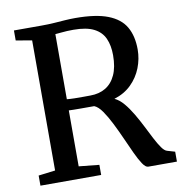

<svg xmlns="http://www.w3.org/2000/svg" viewBox="-83 -828 862 906"><g transform="rotate(-10 348.0 -375.0)"><path d="M38 0V-48.5L118.5 -58.5V-682L42 -695V-743H173.5Q207 -743 235.2 -745Q263.5 -747 288.2 -748.8Q313 -750.5 336.5 -750.5Q435 -750.5 493 -728Q551 -705.5 576.2 -661.8Q601.5 -618 601.5 -553.5Q601.5 -508.5 584.8 -465.8Q568 -423 535 -390.5Q502 -358 453 -343Q476 -332.5 496.2 -308.5Q516.5 -284.5 535 -253.2Q553.5 -222 570 -189.2Q586.5 -156.5 601.2 -128Q616 -99.5 629.2 -80.8Q642.5 -62 654.5 -58.5L692 -47.5V0H554.5Q542 0 527.8 -21.2Q513.5 -42.5 497.5 -77Q481.5 -111.5 464 -151Q446.5 -190.5 428 -227.2Q409.5 -264 390.8 -291Q372 -318 353 -325.5Q342.5 -325.5 325 -325.5Q307.5 -325.5 289 -325.5Q270.5 -325.5 254.8 -325.8Q239 -326 231.5 -326.5V-58.5L329 -48.5V0ZM344 -378Q386 -378 417 -396.5Q448 -415 465.2 -452.5Q482.5 -490 482.5 -547Q482.5 -593.5 467.5 -627.2Q452.5 -661 416.8 -679.2Q381 -697.5 318.5 -697.5Q303.5 -697.5 288.5 -696.8Q273.5 -696 259.2 -694.5Q245 -693 231.5 -692V-380Q245.5 -378.5 268 -378Q290.5 -377.5 312 -377.8Q333.5 -378 344 -378Z"/></g></svg>

Font: Merriweather 28pt Medium
Style: Regular
Weight: 500
Version: Version 2.100